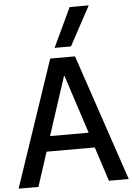

<svg xmlns="http://www.w3.org/2000/svg" viewBox="-74 -1221 876 1273"><g transform="rotate(-5 363.5 -585.0)"><path d="M-3 0 281 -841H446L730 0H598L524 -228H203L129 0ZM235 -329H492L365 -718H362ZM316 -909 439 -1170H566L425 -909Z"/></g></svg>

Font: Matangi
Style: Bold
Weight: 700
Designer: Prashant Pant
Foundry: The Graphic Ant
Version: Version 3.002